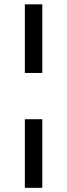

<svg xmlns="http://www.w3.org/2000/svg" viewBox="-20 -703 315 901"><path d="M96.6 -682.6V-360.6H178.5V-682.6ZM96.6 -143.5V178.5H178.5V-143.5Z"/></svg>

Font: Montserrat Ace
Style: Regular
Weight: 500
Designer: Julieta Ulanovsky
Foundry: Julieta Ulanovsky
Version: Version 1